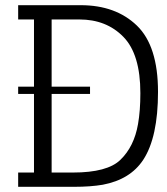

<svg xmlns="http://www.w3.org/2000/svg" viewBox="-20 -720 645 740"><path d="M50 -386H327V-358H50ZM50 -645V-700H291Q426 -700 507.5 -621.5Q589 -543 589 -366Q589 -191 532 -104Q482 -28 376 -8Q329 0 266 0H50V-55H111V-645ZM286 -645H179V-55H261Q394 -55 444 -104Q497 -155 512 -242Q521 -293 521 -361Q521 -511 455.5 -578Q390 -645 286 -645Z"/></svg>

Font: Antic Slab
Style: Regular
Weight: 400
Designer: Santiago Orozco
Foundry: Santiago Orozco
Version: Version 001.002